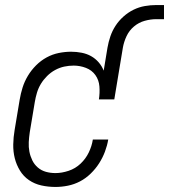

<svg xmlns="http://www.w3.org/2000/svg" viewBox="-20 -733 670 761"><path d="M200 8Q171 8 144 2Q117 -4 95 -19Q73 -34 59 -57Q45 -80 38.5 -106Q32 -132 32.5 -160.5Q33 -189 38 -218L58 -338Q62 -362 69.5 -386Q77 -410 90.5 -432.5Q104 -455 123 -474Q142 -493 165 -505.5Q188 -518 213 -523Q238 -528 262 -528Q283 -528 303.5 -524Q324 -520 341 -510.5Q358 -501 371 -486Q384 -471 391 -453L406 -544Q410 -567 417.5 -589Q425 -611 438 -631Q451 -651 469.5 -667.5Q488 -684 509.5 -694.5Q531 -705 554 -709Q577 -713 599 -713H630V-657H599Q577 -657 553.5 -650.5Q530 -644 511 -628Q492 -612 481.5 -589.5Q471 -567 467 -544L433 -339H372Q376 -365 374 -390.5Q372 -416 358 -435.5Q344 -455 320.5 -464Q297 -473 272 -473Q253 -473 234.5 -469Q216 -465 198.5 -455.5Q181 -446 166.5 -431.5Q152 -417 142 -400.5Q132 -384 126.5 -365.5Q121 -347 118 -329L98 -209Q95 -189 94 -169.5Q93 -150 96.5 -132Q100 -114 108 -97.5Q116 -81 130 -69Q144 -57 162 -52Q180 -47 200 -47Q225 -47 252 -56Q279 -65 299.5 -84.5Q320 -104 332 -129Q344 -154 348 -180H409Q405 -156 396 -132Q387 -108 373 -86Q359 -64 339.5 -45Q320 -26 297 -14Q274 -2 249 3Q224 8 200 8Z"/></svg>

Font: Iosevka SS04 Light Oblique
Style: Regular
Weight: 300
Italic angle: -9°
Monospace: yes
Designer: Belleve Invis
Foundry: Belleve Invis
Version: Version 19.0.0; ttfautohint (v1.8.4)